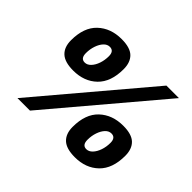

<svg xmlns="http://www.w3.org/2000/svg" viewBox="-156 -952 1194 1194"><g transform="rotate(45 441.5 -355.0)"><path d="M229 -366Q154 -366 120 -398Q86 -430 86 -490Q86 -603 147 -660.5Q208 -718 304 -718Q379 -718 412 -686Q445 -654 445 -594Q445 -482 385 -424Q325 -366 229 -366ZM105 0 705 -710H815L215 0ZM244 -452Q266 -452 284 -471Q302 -490 312.5 -520.5Q323 -551 323 -586Q323 -632 286 -632Q264 -632 246.5 -613.5Q229 -595 218.5 -564.5Q208 -534 208 -499Q208 -452 244 -452ZM617 8Q542 8 508 -24Q474 -56 474 -116Q474 -229 535 -286.5Q596 -344 692 -344Q767 -344 800 -312Q833 -280 833 -220Q833 -108 773 -50Q713 8 617 8ZM632 -78Q654 -78 672 -97Q690 -116 700.5 -146.5Q711 -177 711 -212Q711 -258 674 -258Q652 -258 634.5 -239.5Q617 -221 606.5 -190.5Q596 -160 596 -125Q596 -78 632 -78Z"/></g></svg>

Font: Geist Black
Style: Italic
Weight: 900
Italic angle: -12°
Designer: Basement.studio, Andrés Briganti, Mateo Zaragoza
Foundry: Basement.studio, Vercel, Andrés Briganti, Guido Ferreyra, Mateo Zaragoza
Version: Version 1.500; ttfautohint (v1.8.4.7-5d5b)